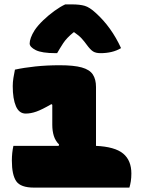

<svg xmlns="http://www.w3.org/2000/svg" viewBox="-20 -854 640 874"><path d="M41 -190H247L249 -196Q232 -213 225 -235.5Q218 -258 218 -286V-377L214 -380Q171 -355 145.5 -346Q120 -337 97 -337Q67 -337 52.5 -370.5Q38 -404 38 -462Q38 -480 41 -499Q44 -518 48 -537Q89 -546 141 -551.5Q193 -557 252 -557Q316 -557 352 -547Q388 -537 402.5 -515Q417 -493 417 -458V-190Q503 -186 540.5 -155Q578 -124 578 -64Q578 -45 575.5 -29Q573 -13 569 0H135Q74 0 54 -29Q34 -58 34 -123Q34 -158 41 -190ZM277 -834H308Q343 -834 365.5 -827.5Q388 -821 416 -795Q487 -731 531 -635Q511 -623 487.5 -617.5Q464 -612 438 -612Q416 -612 403.5 -620Q391 -628 375 -650Q365 -664 352.5 -678Q340 -692 318 -707H315Q283 -681 267.5 -657Q252 -633 240 -612H234Q170 -612 142.5 -626Q115 -640 115 -656Q115 -667 120.5 -682.5Q126 -698 138 -717Q153 -739 177 -762Q201 -785 228 -804.5Q255 -824 277 -834Z"/></svg>

Font: Recursive Mn Csl St Blk
Style: Regular
Weight: 900
Monospace: yes
Version: Version 1.079;hotconv 1.0.112;makeotfexe 2.5.65598; ttfautoh